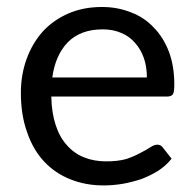

<svg xmlns="http://www.w3.org/2000/svg" viewBox="-20 -535 568 561"><path d="M409.2 -308.6Q409.2 -339.8 400.4 -365.2Q391.6 -390.6 375 -409.2Q358.4 -428.7 335 -438.5Q310.5 -449.2 280.3 -449.2Q215.8 -449.2 178.7 -412.1Q141.6 -374 132.8 -308.6Q224.6 -308.6 409.2 -308.6ZM481.4 -71.3Q464.8 -50.8 442.4 -36.1Q418.9 -21.5 392.6 -11.7Q366.2 -2.9 338.9 2Q310.5 6.8 283.2 6.8Q230.5 6.8 186.5 -10.7Q141.6 -28.3 109.4 -62.5Q77.1 -96.7 59.6 -147.5Q41 -198.2 41 -263.7Q41 -316.4 57.6 -362.3Q74.2 -408.2 104.5 -442.4Q134.8 -475.6 178.7 -495.1Q222.7 -514.6 278.3 -514.6Q323.2 -514.6 362.3 -499Q401.4 -484.4 428.7 -455.1Q457 -426.8 473.6 -383.8Q489.3 -341.8 489.3 -288.1Q489.3 -266.6 485.4 -259.8Q480.5 -252.9 467.8 -252.9Q355.5 -252.9 129.9 -252.9Q130.9 -205.1 142.6 -169.9Q154.3 -133.8 175.8 -110.4Q196.3 -86.9 225.6 -75.2Q254.9 -63.5 290 -63.5Q324.2 -63.5 348.6 -70.3Q372.1 -78.1 389.6 -87.9Q407.2 -96.7 418.9 -104.5Q430.7 -112.3 439.5 -112.3Q450.2 -112.3 456.1 -103.5Q464.8 -92.8 481.4 -71.3Z"/></svg>

Font: Lato
Style: Regular
Weight: 400
Designer: Lukasz Dziedzic with Adam Twardoch and Botio Nikoltchev
Version: Version 2.015; 2015-08-06; http://www.latofonts.com/